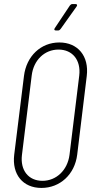

<svg xmlns="http://www.w3.org/2000/svg" viewBox="-20 -917 450 945"><path d="M255 -767H266C271 -767 275 -770 278 -774L357 -885C362 -892 359 -897 352 -897H336C331 -897 327 -894 324 -890L250 -779C245 -772 247 -767 255 -767ZM184 8C275 8 348 -58 360 -156L407 -543C419 -641 363 -708 272 -708C181 -708 110 -641 98 -543L50 -156C38 -58 93 8 184 8ZM189 -27C120 -27 79 -79 88 -154L136 -545C145 -621 199 -673 268 -673C337 -673 379 -621 370 -545L322 -154C312 -79 257 -27 189 -27Z"/></svg>

Font: Barlow Condensed ExtraLight
Style: Italic
Weight: 275
Width: 3
Italic angle: -7°
Designer: Jeremy Tribby
Foundry: Tribby Type
Version: Version 1.422;hotconv 1.0.109;makeotfexe 2.5.65596